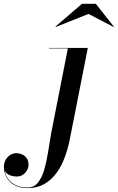

<svg xmlns="http://www.w3.org/2000/svg" viewBox="-197 -706 604 986"><path d="M-55 260Q-96.5 260 -123.2 244.5Q-150 229 -163.5 204.2Q-177 179.5 -177 152.5Q-177 130.5 -167.8 114.5Q-158.5 98.5 -144 89.5Q-129.5 80.5 -113 80.5Q-99 80.5 -84.5 86.5Q-70 92.5 -60.2 105.8Q-50.5 119 -50.5 140Q-50.5 154.5 -58.2 168.5Q-66 182.5 -79.5 191.5Q-93 200.5 -111.5 200.5Q-127.5 200.5 -142.2 195.5Q-157 190.5 -166.5 180Q-176 169.5 -176 152.5H-174.5Q-174.5 179.5 -161.2 203.2Q-148 227 -121.8 242Q-95.5 257 -56 257Q-22 257 -1.8 231.5Q18.5 206 30.5 164.5Q42.5 123 50 74.5Q57.5 26 65.5 -20L151.5 -457.5H55.5V-460H254L161 11.5Q151.5 59 135 103.2Q118.5 147.5 92.5 183Q66.5 218.5 30.2 239.2Q-6 260 -55 260ZM90 -567.5 88 -569.5 224 -686.5H295L387.5 -569.5L386.5 -567.5L257.5 -634.5Z"/></svg>

Font: Bodoni Moda 72pt Medium
Style: Italic
Weight: 500
Italic angle: -13°
Designer: Owen Earl
Foundry: indestructible type
Version: Version 2.004